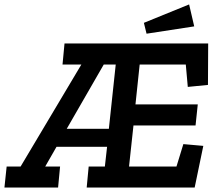

<svg xmlns="http://www.w3.org/2000/svg" viewBox="-48 -846 980 866"><path d="M613 -694 601 -743 805 -826 828 -727ZM343 0 352 -95H425L435 -184H207L156 -95H223L214 0H-28L-18 -95H45L319 -555H234L243 -650H891L890 -463L799 -454L790 -555H582L563 -375H844L834 -280H554L534 -95H748L779 -196L869 -188L830 0ZM474 -555H420L253 -265H443Z"/></svg>

Font: Zilla Slab SemiBold
Style: Regular
Weight: 600
Designer: Typotheque.com
Foundry: Typotheque type foundry
Version: Version 1.0; 2017